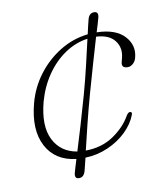

<svg xmlns="http://www.w3.org/2000/svg" viewBox="-73 -600 619 735"><g transform="rotate(-10 236.5 -232.0)"><path d="M272.5 -235Q256 -175.5 242.5 -120.8Q229 -66 219 -23.5Q281.5 -24 327.5 -55.2Q373.5 -86.5 397 -128.5Q404 -139.5 410.5 -139.5Q420.5 -139.5 416.5 -128Q403.5 -93.5 373.2 -64.2Q343 -35 301.5 -16.8Q260 1.5 213 3Q209 19 206 32Q203 45 200.5 53.5Q194 76 175.5 76Q156.5 76 163 52Q165.5 43.5 169.2 30.8Q173 18 178 2Q96.5 -7.5 62.8 -72.2Q29 -137 55.5 -236.5Q71 -295.5 107.5 -343.8Q144 -392 194.5 -423Q245 -454 303.5 -460.5Q307.5 -479 311 -493.5Q314.5 -508 317 -517.5Q323 -539.5 342 -539.5Q360.5 -539.5 354.5 -516Q352 -506.5 348 -493Q344 -479.5 338.5 -462Q411.5 -460.5 445.5 -424Q479.5 -387.5 466.5 -340Q463 -327 453.5 -318.5Q444 -310 433 -310Q406.5 -310 413.5 -335L417 -348.5Q427 -387 405.2 -415.2Q383.5 -443.5 333.5 -446Q321 -404 305 -348.8Q289 -293.5 272.5 -235ZM92.5 -236Q68.5 -145 95.8 -90.5Q123 -36 186.5 -25.5Q199.5 -67.5 215.8 -122Q232 -176.5 248.5 -235Q264.5 -293 277.2 -347.5Q290 -402 299.5 -444Q252.5 -437.5 211 -409.5Q169.5 -381.5 138.8 -336.8Q108 -292 92.5 -236Z"/></g></svg>

Font: Fraunces 9pt S050 Thin
Style: Italic
Weight: 100
Italic angle: -16°
Version: Version 1.000; ttfautohint (v1.8.3)